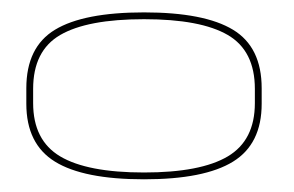

<svg xmlns="http://www.w3.org/2000/svg" viewBox="-20 -702 474 310"><path d="M212.5 -412.5Q310 -412.5 356.2 -441Q402.5 -469.5 402.5 -534.5V-559.5Q402.5 -626 356.2 -654Q310 -682 212.5 -682Q115 -682 68.8 -654Q22.5 -626 22.5 -559.5V-534.5Q22.5 -469.5 68.8 -441Q115 -412.5 212.5 -412.5ZM212.5 -423.5Q121 -423.5 77.2 -449.5Q33.5 -475.5 33.5 -535.5V-558.5Q33.5 -620 77.2 -645.5Q121 -671 212.5 -671Q304 -671 347.8 -645.5Q391.5 -620 391.5 -558.5V-535.5Q391.5 -475.5 347.8 -449.5Q304 -423.5 212.5 -423.5Z"/></svg>

Font: Anybody Expanded Thin
Style: Regular
Weight: 250
Width: 7
Version: Version 1.113;gftools[0.9.25]